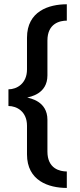

<svg xmlns="http://www.w3.org/2000/svg" viewBox="-20 -728 385 921"><path d="M300.5 173.5V94.5C268 94.5 207.5 82 207.5 -1V-153.5C207.5 -243.5 123 -256.5 110.5 -260C123 -264 207.5 -276 207.5 -366.5V-533.5C207.5 -616.5 268 -629 300.5 -629V-707.5C215 -707.5 109.5 -675 109.5 -547V-395C109.5 -327.5 61 -299.5 20.5 -299.5V-219.5C61 -219.5 109.5 -192.5 109.5 -125V12.5C109.5 139 213 173.5 300.5 173.5Z"/></svg>

Font: Anybody Medium
Style: Regular
Weight: 500
Designer: Tyler Finck
Foundry: Etcetera Type Company
Version: Version 1.110